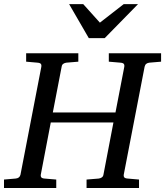

<svg xmlns="http://www.w3.org/2000/svg" viewBox="-35 -936 822 956"><path d="M709 -624Q699.7 -623 693.6 -618.4Q687.5 -613.8 685.1 -604L581.1 -65.9Q579.6 -58.6 583.5 -53.2Q587.4 -47.9 601.1 -46.9L657.2 -42V0H396V-42L456.1 -46.9Q464.8 -47.9 471.7 -52.5Q478.5 -57.1 480 -65.9L529.8 -326.2H217.8L168 -65.9Q166.5 -58.6 170.4 -53.2Q174.3 -47.9 187 -46.9L245.1 -42V0H-15.1V-42L42 -46.9Q62.5 -48.3 66.9 -65.9L170.9 -604Q172.4 -612.3 168.5 -617.7Q164.6 -623 150.9 -624L95.2 -628.9V-670.9H355V-628.9L295.9 -624Q287.1 -623 280.3 -618.4Q273.4 -613.8 272 -604L228 -376H540L584 -604Q585.4 -612.3 581.5 -617.7Q577.6 -623 564 -624L506.8 -628.9V-670.9H767.1V-628.9ZM486.3 -746.1H407.2L309.1 -915.5H379.4L462.4 -823.2L581.1 -915.5H652.3Z"/></svg>

Font: Charis SIL
Style: Italic
Weight: 400
Italic angle: -11°
Foundry: SIL International
Version: Version 4.112